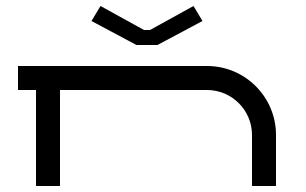

<svg xmlns="http://www.w3.org/2000/svg" viewBox="-20 -620 1020 640"><path d="M655 -550 625 -600 480 -520H460L315 -600L285 -550L435 -470H505ZM100 0H180V-320H670C752.8 -320 820 -252.8 820 -170V0H900V-170C900 -297 797 -400 670 -400H40V-320H100Z"/></svg>

Font: KetosagCBd
Style: Regular
Weight: 500
Designer: gluk
Foundry: gluk
Version: Version 00.0024